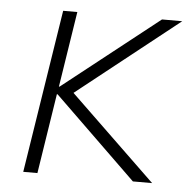

<svg xmlns="http://www.w3.org/2000/svg" viewBox="-42 -525 560 567"><g transform="rotate(5 238.0 -242.0)"><path d="M47 0 123 -484H165L130 -260H132L416 -484H476L149 -225L155 -264L429 0H372L128 -237H126L89 0Z"/></g></svg>

Font: Nunito Sans 12pt ExtraLight
Style: Italic
Weight: 200
Italic angle: -9°
Designer: Vernon Adams
Foundry: Vernon Adams
Version: Version 3.101;gftools[0.9.27]